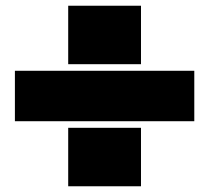

<svg xmlns="http://www.w3.org/2000/svg" viewBox="-20 -703 730 670"><path d="M658 -456V-280H32V-456ZM218 -257H472V-53H218ZM218 -683H472V-479H218Z"/></svg>

Font: Hepta Slab Black
Style: Regular
Weight: 900
Designer: Michael LaGattuta
Foundry: Michael LaGattuta
Version: Version 1.102